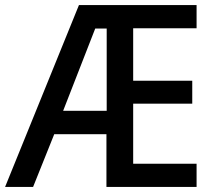

<svg xmlns="http://www.w3.org/2000/svg" viewBox="-21 -734 846 754"><path d="M751 0V-91H502V-327H734V-417H502V-623H751V-714H289L-1 0H109L192 -207H397V0ZM227 -299 353 -622H398V-299Z"/></svg>

Font: Noto Sans SemiCondensed Medium
Style: Regular
Weight: 500
Width: 4
Designer: Monotype Design Team
Foundry: Monotype Imaging Inc.
Version: Version 2.013